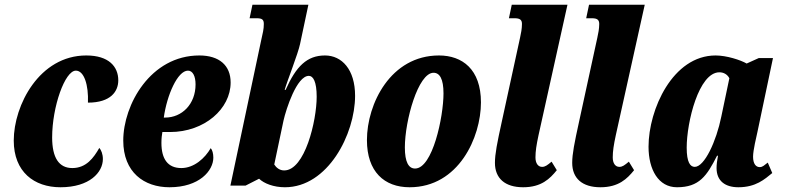

<svg xmlns="http://www.w3.org/2000/svg" viewBox="-20 -780 3326 810"><path d="M235 10C358 10 414 -53 414 -109C414 -130 407 -147 399 -156C375 -114 344 -71 285 -71C229 -71 200 -114 200 -200C200 -330 254 -482 300 -482C335 -482 354 -421 351 -347C448 -347 479 -395 479 -441C479 -499 439 -546 344 -546C146 -546 38 -336 38 -187C38 -55 124 10 235 10Z M695 10C821 10 880 -60 880 -115C880 -132 876 -147 869 -155C845 -113 799 -71 745 -71C688 -71 661 -109 661 -177C661 -197 663 -211 665 -223H697C843 -223 953 -321 953 -432C953 -504 905 -546 821 -546C615 -546 500 -338 500 -187C500 -53 588 10 695 10ZM677 -284H671C684 -378 729 -482 773 -482C793 -482 805 -459 805 -424C805 -340 747 -284 677 -284Z M1182 10C1363 10 1478 -214 1478 -376C1478 -487 1422 -546 1351 -546C1275 -546 1229 -500 1185 -401H1181C1190 -434 1238 -555 1246 -595L1281 -760H1045L1033 -703H1063C1086 -703 1093 -697 1093 -679C1093 -656 1089 -643 1081 -606L952 3H1016L1073 -26C1094 -6 1134 10 1182 10ZM1179 -61C1160 -61 1146 -72 1137 -86L1176 -271C1187 -320 1232 -460 1283 -460C1301 -460 1316 -436 1316 -372C1316 -270 1266 -61 1179 -61Z M1708 10C1915 10 2009 -201 2009 -348C2009 -488 1930 -546 1832 -546C1628 -546 1528 -342 1528 -189C1528 -56 1601 10 1708 10ZM1731 -69C1704 -69 1688 -96 1688 -158C1688 -271 1744 -473 1809 -473C1835 -473 1851 -447 1851 -386C1851 -287 1805 -69 1731 -69Z M2187 10C2264 10 2300 -26 2329 -62L2307 -98C2289 -83 2280 -76 2267 -76C2250 -76 2239 -91 2239 -116C2239 -142 2243 -168 2252 -210L2374 -760H2139L2127 -703H2151C2174 -703 2182 -696 2182 -679C2182 -659 2178 -639 2174 -621L2097 -267C2077 -176 2068 -130 2068 -93C2068 -28 2110 10 2187 10Z M2513 10C2590 10 2626 -26 2655 -62L2633 -98C2615 -83 2606 -76 2593 -76C2576 -76 2565 -91 2565 -116C2565 -142 2569 -168 2578 -210L2700 -760H2465L2453 -703H2477C2500 -703 2508 -696 2508 -679C2508 -659 2504 -639 2500 -621L2423 -267C2403 -176 2394 -130 2394 -93C2394 -28 2436 10 2513 10Z M2836 10C2930 10 2962 -38 3005 -123H3009C3005 -102 3003 -86 3003 -71C3003 -16 3040 10 3095 10C3169 10 3206 -24 3238 -50L3219 -94C3204 -83 3198 -75 3185 -75C3169 -75 3157 -89 3157 -119C3157 -146 3171 -203 3176 -226L3241 -535H3181L3130 -512C3104 -527 3045 -546 2999 -546C2818 -546 2716 -318 2716 -161C2716 -64 2758 10 2836 10ZM2911 -76C2892 -76 2877 -95 2877 -157C2877 -265 2928 -475 3015 -475C3032 -475 3048 -467 3057 -450L3023 -288C3002 -184 2952 -76 2911 -76Z"/></svg>

Font: Noto Serif ExtraCondensed Black
Style: Italic
Weight: 900
Width: 2
Italic angle: -12°
Designer: Monotype Design Team
Foundry: Monotype Imaging Inc.
Version: Version 2.014